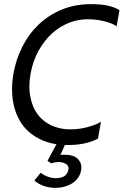

<svg xmlns="http://www.w3.org/2000/svg" viewBox="-20 -692 600 932"><path d="M310 12Q232.5 12 176 -15.5Q119.5 -43 86.5 -89.5Q38.5 -159 38.5 -259Q38.5 -294 45 -333Q57 -402.5 87.8 -464Q118.5 -525.5 166.2 -571.5Q214 -617.5 277 -644.2Q340 -671 418 -672Q473 -672 506.2 -664Q539.5 -656 560 -642.5L546 -564L531.5 -573Q521 -578.5 503.8 -584Q486.5 -589.5 461.8 -594Q437 -598.5 404 -598.5Q358.5 -598.5 313.8 -580.8Q269 -563 231.8 -529Q194.5 -495 167 -445.5Q139.5 -396 128 -332Q122.5 -300 122.5 -272Q122.5 -243 128 -218.5Q138.5 -168 165 -134Q191.5 -100 232.2 -82Q273 -64 322 -64Q373 -64 422 -80Q456.5 -91 470 -101.5L455.5 -19Q396.5 12 310 12ZM249 220Q222 220 194.5 211.2Q167 202.5 147 184L177.5 146.5Q193.5 159.5 213.5 166.2Q233.5 173 251 173Q308 173 313 125.5Q313 112.5 301.5 105Q287 94.5 264 94.5Q247 94.5 229.5 101L210.5 89L270.5 -22.5L303 -7L273.5 60L293 59Q335.5 59 355.2 77Q375 95 375 121L374.5 131Q368 173.5 331 197.5Q294 220 249 220Z"/></svg>

Font: Lucymar Sans
Style: Italic
Weight: 400
Italic angle: -10°
Foundry: The League of Moveable Type (original font) / Main changes by Cristiano Sobral with portions from Mirco Monsees
Version: Version 2.00;August 30, 2020;FontCreator 13.0.0.2681 64-bit